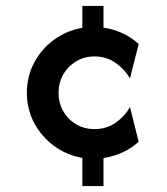

<svg xmlns="http://www.w3.org/2000/svg" viewBox="-20 -624 561 644"><path d="M256.2 0V-94.4Q203.5 -103.5 161.1 -134.7Q118.8 -166 94.4 -212.2Q70.1 -258.3 70.1 -312.5Q70.1 -367.4 94.4 -413.5Q118.8 -459.7 161.1 -490.6Q203.5 -521.5 256.2 -530.6V-604.2H327.1V-531.2Q361.1 -526.4 391 -512.5Q420.8 -498.6 445.1 -476.4L416 -361.1Q398.6 -391 368.1 -412.8Q337.5 -434.7 297.2 -434.7Q262.5 -434.7 235.1 -418.1Q207.6 -401.4 192 -374Q176.4 -346.5 176.4 -312.5Q176.4 -279.2 192 -251.4Q207.6 -223.6 235.1 -207.3Q262.5 -191 297.2 -191Q337.5 -191 368.1 -212.5Q398.6 -234 416 -264.6L445.1 -148.6Q420.8 -126.4 391 -112.8Q361.1 -99.3 327.1 -93.8V0Z"/></svg>

Font: Afacad SemiBold
Style: Regular
Weight: 600
Designer: Kristian Moeller
Foundry: Dicotype
Version: Version 1.000